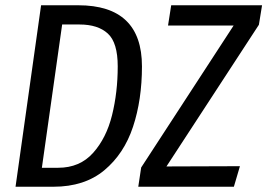

<svg xmlns="http://www.w3.org/2000/svg" viewBox="-20 -709 1015 729"><path d="M519 -457Q519 -330 485 -227.5Q451 -125 376 -62.5Q301 0 183 0H39L136 -689H277Q519 -689 519 -457ZM216 -616 139 -72H201Q283 -72 333.5 -128.5Q384 -185 405.5 -272Q427 -359 427 -457Q427 -547 389.5 -581.5Q352 -616 282 -616ZM516 -73 867 -612H618L630 -689H975L963 -615L612 -77L891 -78L868 0H505Z"/></svg>

Font: Fira Sans Compressed
Style: Italic
Weight: 400
Width: 1
Italic angle: -8°
Designer: bBox Type GmbH & Carrois Corporate GbR & Edenspiekermann AG
Foundry: bBox Type GmbH & Carrois Corporate GbR & Edenspiekermann AG
Version: Version 4.301